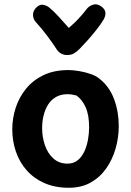

<svg xmlns="http://www.w3.org/2000/svg" viewBox="-20 -882 617 907"><path d="M303 -551Q326 -551 355 -546Q384 -541 409.5 -532Q435 -523 450 -510Q497 -473 519 -413.5Q541 -354 541 -287Q541 -232 526 -180Q511 -128 481.5 -86Q452 -44 408 -19.5Q364 5 305 5Q240 5 190 -17Q140 -39 106 -77.5Q72 -116 55 -166Q38 -216 38 -271Q38 -324 54.5 -374Q71 -424 104 -464Q137 -504 186.5 -527.5Q236 -551 303 -551ZM179 -277Q179 -235 192 -196.5Q205 -158 232 -133.5Q259 -109 299 -109Q327 -109 346.5 -124.5Q366 -140 378 -165.5Q390 -191 395.5 -221.5Q401 -252 401 -280Q401 -339 384.5 -375.5Q368 -412 341 -431Q329 -434 319 -435.5Q309 -437 298 -437Q267 -437 244 -423.5Q221 -410 207 -387.5Q193 -365 186 -336.5Q179 -308 179 -277ZM390 -840Q401 -854 420 -860Q439 -866 459 -851Q477 -838 478 -822Q479 -806 469 -789Q456 -767 434.5 -740Q413 -713 391.5 -689Q370 -665 356 -651Q341 -636 328 -629Q315 -622 297 -622Q280 -622 267 -630Q254 -638 245 -653Q231 -675 205 -710Q179 -745 149 -778Q137 -791 136 -809.5Q135 -828 149 -844Q166 -862 182.5 -859.5Q199 -857 212 -847Q234 -829 259 -801.5Q284 -774 305 -750Q318 -761 333 -775.5Q348 -790 363 -807Q378 -824 390 -840Z"/></svg>

Font: Playpen Sans SemiBold
Style: Regular
Weight: 600
Designer: Laura Meseguer, Veronika Burian, José Scaglione
Foundry: TypeTogether
Version: Version 1.001